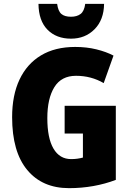

<svg xmlns="http://www.w3.org/2000/svg" viewBox="-20 -968 677 998"><path d="M316 -418H582V-33Q527 -12 465.5 -1Q404 10 339 10Q200 10 121.5 -84.5Q43 -179 43 -359Q43 -473 81.5 -554.5Q120 -636 193 -680Q266 -724 371 -724Q430 -724 481 -711.5Q532 -699 570 -679L519 -536Q454 -574 375 -574Q299 -574 262.5 -515Q226 -456 226 -354Q226 -250 258 -195.5Q290 -141 350 -141Q382 -141 411 -149V-274H316ZM521 -948Q520 -865 471.5 -816Q423 -767 349 -767Q273 -767 227 -813.5Q181 -860 180 -948H277Q282 -910 299 -895.5Q316 -881 349 -881Q380 -881 399 -895.5Q418 -910 423 -948Z"/></svg>

Font: Noto Sans Tamil Condensed Black
Style: Regular
Weight: 900
Width: 3
Designer: Jelle Bosma - Monotype Design Team
Foundry: Monotype Imaging Inc.
Version: Version 2.004; ttfautohint (v1.8.4.7-5d5b)